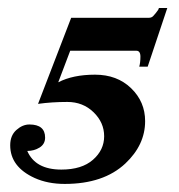

<svg xmlns="http://www.w3.org/2000/svg" viewBox="-20 -452 446 478"><path d="M396.5 -432.1 347.7 -286.1H326.7Q329.6 -296.4 329.6 -311Q329.6 -325.7 319.3 -325.7H154.8L125 -247.1Q161.6 -266.1 216.6 -266.1Q271.5 -266.1 306.4 -232.4Q341.3 -198.7 341.3 -150.4Q341.3 -91.3 292 -44.9Q237.8 5.9 141.1 5.9Q99.1 5.9 66.4 -8.8Q5.4 -36.6 5.4 -90.3Q5.4 -114.7 20.8 -128.4Q36.1 -142.1 53.2 -142.1Q92.3 -142.1 92.3 -109.4Q92.3 -93.3 78.6 -84.7Q64.9 -76.2 47.9 -76.2Q67.9 -29.8 132.8 -29.8Q183.6 -29.8 211.4 -54.2Q239.3 -78.6 239.3 -112.8Q239.3 -147 212.9 -172.6Q186.5 -198.2 147.7 -198.2Q108.9 -198.2 74.7 -193.4L157.2 -407.7H350.6Q357.9 -407.7 362.1 -412.8Q366.2 -418 368.2 -419.9Q375.5 -428.7 375.5 -432.1Z"/></svg>

Font: Niconne
Style: Regular
Weight: 400
Designer: Vernon Adams
Foundry: Vernon Adams
Version: Version 1.002